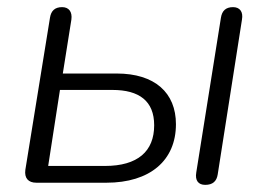

<svg xmlns="http://www.w3.org/2000/svg" viewBox="-20 -512 749 538"><path d="M82 0H278C400 0 473 -62 473 -164C473 -252 414 -306 307 -306H156L180 -457C183 -479 173 -492 154 -492C134 -492 123 -482 120 -462L51 -36C48 -13 59 0 82 0ZM274 -47H115L148 -260H295C370 -260 412 -229 412 -161C412 -88 366 -47 274 -47ZM555 6C576 6 587 -4 590 -23L658 -457C662 -479 652 -492 633 -492C613 -492 602 -482 599 -462L530 -29C526 -6 536 6 555 6Z"/></svg>

Font: SN Pro Light
Style: Italic
Weight: 300
Italic angle: -8.99998°
Designer: Tobias Whetton
Foundry: Supernotes
Version: Version 1.001;Glyphs 3.2 (3249)